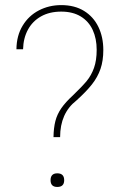

<svg xmlns="http://www.w3.org/2000/svg" viewBox="-20 -741 476 764"><path d="M192.9 -195.3Q193.4 -231.9 200.4 -259.3Q207.5 -286.6 224.1 -310.5Q240.7 -334.5 270 -361.3Q306.6 -396.5 325 -418.7Q343.3 -440.9 354 -470.7Q364.7 -500.5 364.7 -543Q364.7 -587.4 348.9 -621.8Q333 -656.2 301.3 -675.5Q269.5 -694.8 223.6 -694.8Q177.2 -694.8 143.3 -675.8Q109.4 -656.7 91.1 -622.8Q72.8 -588.9 71.8 -544.9H45.4Q45.9 -599.1 70.1 -638.9Q94.2 -678.7 134.8 -699.7Q175.3 -720.7 223.6 -720.7Q276.9 -720.7 314.5 -697.5Q352.1 -674.3 371.6 -633.8Q391.1 -593.3 391.1 -542Q391.1 -499.5 379.9 -466.8Q368.7 -434.1 345.7 -405Q322.8 -376 283.7 -340.8Q219.2 -290.5 219.2 -195.3ZM208 -51.3Q235.4 -51.3 235.4 -23.9Q235.4 2.9 208 2.9Q181.2 2.9 181.2 -23.9Q181.2 -51.3 208 -51.3Z"/></svg>

Font: Mardoto Thin
Style: Regular
Weight: 250
Designer: Christian Robertson, Vahan Hovhannisyan
Foundry: Google
Version: Version 1.000